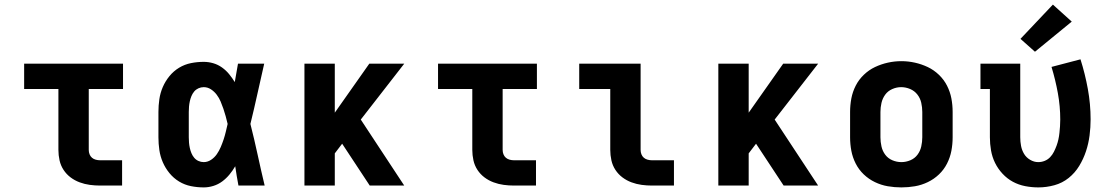

<svg xmlns="http://www.w3.org/2000/svg" viewBox="-20 -807 4840 835"><path d="M415 0Q393 0 370.5 -3Q348 -6 326.5 -14Q305 -22 287 -35.5Q269 -49 256.5 -68Q244 -87 239 -109.5Q234 -132 234 -155V-420H85V-530H515V-420H366V-155Q366 -145 369.5 -136Q373 -127 380 -121Q387 -115 396.5 -112.5Q406 -110 415 -110H511V0Z M866 8Q838 8 810.5 2.5Q783 -3 759 -17.5Q735 -32 717 -54Q699 -76 688 -101.5Q677 -127 673 -154.5Q669 -182 669 -210V-320Q669 -348 673 -375.5Q677 -403 688 -428.5Q699 -454 717 -476Q735 -498 759 -512.5Q783 -527 810.5 -532.5Q838 -538 866 -538Q887 -538 907.5 -532Q928 -526 945.5 -513.5Q963 -501 976.5 -484.5Q990 -468 1001 -450Q1005 -470 1008 -490Q1011 -510 1015 -530H1129Q1114 -465 1099.5 -399Q1085 -333 1069 -268Q1086 -201 1100.5 -134Q1115 -67 1131 0H1017Q1013 -21 1009.5 -42Q1006 -63 1003 -84Q992 -65 978 -48Q964 -31 946.5 -18Q929 -5 908 1.5Q887 8 866 8ZM866 -102Q883 -102 898 -112Q913 -122 923 -136.5Q933 -151 940 -167.5Q947 -184 952.5 -200.5Q958 -217 962 -234Q966 -251 970 -268Q966 -285 961.5 -301.5Q957 -318 951.5 -334Q946 -350 939.5 -365.5Q933 -381 922.5 -395Q912 -409 897.5 -418.5Q883 -428 866 -428Q854 -428 843 -423Q832 -418 824.5 -409Q817 -400 812.5 -389Q808 -378 805.5 -366.5Q803 -355 802 -343.5Q801 -332 801 -320V-210Q801 -198 802 -186.5Q803 -175 805.5 -163.5Q808 -152 812.5 -141Q817 -130 824.5 -121Q832 -112 843 -107Q854 -102 866 -102Z M1304 0V-530H1436V-317L1586 -530H1738L1549 -287L1738 0H1588L1468 -182L1436 -140V0Z M2215 0Q2193 0 2170.5 -3Q2148 -6 2126.5 -14Q2105 -22 2087 -35.5Q2069 -49 2056.5 -68Q2044 -87 2039 -109.5Q2034 -132 2034 -155V-420H1885V-530H2315V-420H2166V-155Q2166 -145 2169.5 -136Q2173 -127 2180 -121Q2187 -115 2196.5 -112.5Q2206 -110 2215 -110H2311V0Z M2815 0Q2793 0 2770.5 -3Q2748 -6 2726.5 -14Q2705 -22 2687 -35.5Q2669 -49 2656.5 -68Q2644 -87 2639 -109.5Q2634 -132 2634 -155V-420H2499V-530H2766V-155Q2766 -145 2769.5 -136Q2773 -127 2780 -121Q2787 -115 2796.5 -112.5Q2806 -110 2815 -110H2911V0Z M3104 0V-530H3236V-317L3386 -530H3538L3349 -287L3538 0H3388L3268 -182L3236 -140V0Z M3900 8Q3870 8 3841 3Q3812 -2 3785 -15Q3758 -28 3736.5 -48.5Q3715 -69 3701.5 -95.5Q3688 -122 3682.5 -151Q3677 -180 3677 -210V-320Q3677 -350 3682.5 -379Q3688 -408 3701.5 -434.5Q3715 -461 3737 -482Q3759 -503 3785.5 -515.5Q3812 -528 3841 -534.5Q3870 -541 3900 -541Q3930 -541 3959 -534.5Q3988 -528 4014.5 -515.5Q4041 -503 4063 -482Q4085 -461 4098.5 -434.5Q4112 -408 4117.5 -379Q4123 -350 4123 -320V-210Q4123 -180 4117.5 -151Q4112 -122 4098.5 -95.5Q4085 -69 4063.5 -48.5Q4042 -28 4015 -15Q3988 -2 3959 3Q3930 8 3900 8ZM3900 -102Q3920 -102 3939 -110Q3958 -118 3970 -134Q3982 -150 3986.5 -170Q3991 -190 3991 -210V-320Q3991 -340 3986.5 -360Q3982 -380 3969.5 -396Q3957 -412 3938 -420Q3919 -428 3899 -428Q3879 -428 3860 -419.5Q3841 -411 3829.5 -395Q3818 -379 3813.5 -359.5Q3809 -340 3809 -320V-210Q3809 -190 3813.5 -170Q3818 -150 3830 -134Q3842 -118 3861 -110Q3880 -102 3900 -102Z M4496 8Q4467 8 4438.5 2.5Q4410 -3 4385 -16.5Q4360 -30 4340 -51.5Q4320 -73 4307.5 -98.5Q4295 -124 4290 -152.5Q4285 -181 4285 -210V-420H4244V-530H4417V-210Q4417 -191 4420.5 -172.5Q4424 -154 4433.5 -138Q4443 -122 4460 -112Q4477 -102 4495 -102Q4510 -102 4523.5 -107.5Q4537 -113 4547 -123.5Q4557 -134 4563.5 -147Q4570 -160 4575 -173.5Q4580 -187 4583 -201Q4586 -215 4587.5 -229.5Q4589 -244 4590 -258Q4591 -272 4591 -287Q4591 -345 4580.5 -402.5Q4570 -460 4553 -516L4679 -549Q4699 -486 4711 -420Q4723 -354 4723 -288Q4723 -253 4718.5 -218Q4714 -183 4703 -149.5Q4692 -116 4673.5 -85.5Q4655 -55 4627.5 -33Q4600 -11 4565.5 -1.5Q4531 8 4496 8ZM4481 -582 4418 -638 4559 -787 4641 -713Z"/></svg>

Font: Iosevka Slab XBdEx
Style: Regular
Weight: 800
Width: 7
Monospace: yes
Designer: Belleve Invis
Foundry: Belleve Invis
Version: Version 11.1.0; ttfautohint (v1.8.3)